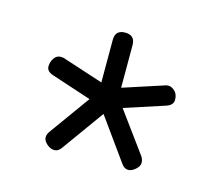

<svg xmlns="http://www.w3.org/2000/svg" viewBox="-56 -777 486 431"><g transform="rotate(15 186.5 -561.0)"><path d="M101 -413Q92 -413 83.5 -420.5Q75 -428 75 -436Q75 -443 81 -451L148 -544L57 -574Q40 -579 40 -591Q40 -602 46 -610.5Q52 -619 61 -619Q68 -619 72 -617L164 -587V-686Q164 -709 187 -709Q210 -709 210 -686V-587L302 -617Q306 -619 312 -619Q319 -619 326.5 -612Q334 -605 334 -592Q334 -579 317 -574L225 -544L293 -451Q298 -444 298 -436Q298 -428 289.5 -420.5Q281 -413 273 -413Q263 -413 256 -424L187 -520L118 -424Q111 -413 101 -413Z"/></g></svg>

Font: Asap Medium
Style: Regular
Weight: 500
Designer: Pablo Cosgaya
Foundry: Omnibus-Type
Version: Version 3.001; ttfautohint (v1.8.3)